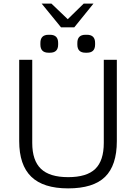

<svg xmlns="http://www.w3.org/2000/svg" viewBox="-20 -1030 748 1060"><path d="M86 -251V-700H158V-241Q158 -144 206 -98Q254 -52 356 -52Q459 -52 506 -97.5Q553 -143 553 -241V-700H625V-251Q625 -117 560 -53.5Q495 10 356 10Q219 10 152.5 -54.5Q86 -119 86 -251ZM203 -784V-793Q203 -838 248 -838H256Q301 -838 301 -793V-784Q301 -739 256 -739H248Q203 -739 203 -784ZM407 -784V-793Q407 -838 452 -838H460Q505 -838 505 -793V-784Q505 -739 460 -739H452Q407 -739 407 -784ZM210 -1010H264L354 -924L442 -1010H496L390 -879H317Z"/></svg>

Font: Krub
Style: Regular
Weight: 400
Designer: Ekaluck Peanpanawate
Foundry: Cadson Demak Co.,Ltd.
Version: Version 1.000; ttfautohint (v1.6)